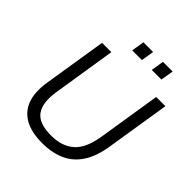

<svg xmlns="http://www.w3.org/2000/svg" viewBox="-240 -1046 1210 1210"><g transform="rotate(45 365.0 -441.5)"><path d="M333.6 8.9Q241.8 8.9 181.7 -23.5Q121.7 -55.9 97.4 -120.3Q73 -184.6 88 -280.8L155.5 -705H238.4L171.4 -281.6Q154.2 -173.3 193.1 -118.9Q231.9 -64.5 341.3 -64.5Q437.1 -64.5 494.6 -115Q552.2 -165.6 570.9 -282.6L637.9 -705H719.9L651.8 -276.6Q636.3 -177.6 595.6 -114.5Q554.9 -51.3 489.3 -21.2Q423.7 8.9 333.6 8.9ZM497.7 -805.9 511.5 -891.7H597.8L583.6 -805.9ZM323.6 -805.9 337.3 -891.7H423.7L409.9 -805.9Z"/></g></svg>

Font: Mulish ExtraLight
Style: Italic
Weight: 200
Italic angle: -9°
Designer: Vernon Adams
Foundry: Vernon Adams
Version: Version 3.603